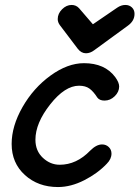

<svg xmlns="http://www.w3.org/2000/svg" viewBox="-20 -749 563 775"><path d="M327 -534Q308 -534 294 -552L222 -647Q213 -659 213 -672Q213 -694 230.5 -711.5Q248 -729 269 -729Q287 -729 299 -716L355 -651L453 -718Q469 -729 486 -729Q502 -729 512.5 -719Q523 -709 523 -693Q523 -665 497 -646L360 -546Q344 -534 327 -534ZM214 6Q134 6 80.5 -42.5Q27 -91 27 -168Q27 -240 71 -317Q115 -394 184 -444Q253 -494 319 -494Q403 -494 445 -438Q461 -416 461 -400Q461 -378 443 -360.5Q425 -343 402 -343Q382 -343 373 -355Q357 -380 341 -391.5Q325 -403 299 -403Q242 -403 182.5 -327.5Q123 -252 123 -185Q123 -140 153 -112Q183 -84 221 -84Q289 -84 344 -141Q369 -166 392 -166Q408 -166 419 -155.5Q430 -145 430 -129Q430 -107 411 -88Q374 -49 320 -21.5Q266 6 214 6Z"/></svg>

Font: Comic Neue
Style: Bold Italic
Weight: 700
Italic angle: -12°
Designer: Craig Rozynski
Foundry: Craig Rozynski
Version: Version 2.003